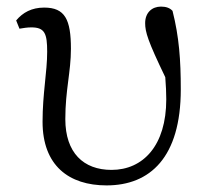

<svg xmlns="http://www.w3.org/2000/svg" viewBox="-20 -548 626 582"><path d="M39 -461C50 -463 63 -465 75 -465C116 -465 123 -446 123 -391C123 -330 109 -264 109 -179C109 -46 189 14 303 14C435 14 528 -71 528 -277C528 -366 523 -436 503 -515C495 -524 483 -528 468 -528C441 -528 420 -510 420 -478C420 -451 428 -424 481 -314C483 -288 484 -267 484 -247C484 -107 414 -33 318 -33C233 -33 178 -85 178 -187C178 -275 195 -330 195 -400C195 -489 177 -525 114 -525C76 -525 49 -510 29 -486Z"/></svg>

Font: Shippori Mincho
Style: Regular
Weight: 400
Designer: Bonji Tadano  Ryoko NISHIZUKA  (kana & ideographs); Frank Grießhammer (Latin, Greek & Cyrillic); Wenlong ZHANG  (bopomof
Foundry: Adobe Systems Incorporated
Version: Version 1.003;PS 1.001;hotconv 16.6.54;makeotf.lib2.5.65590